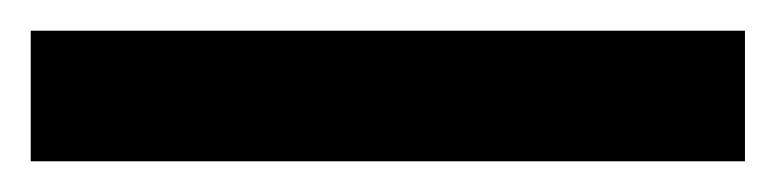

<svg xmlns="http://www.w3.org/2000/svg" viewBox="-22 56 505 125"><path d="M463 161V76H-2V161Z"/></svg>

Font: Noto Sans Arabic UI XCn SmBd
Style: Regular
Weight: 600
Width: 2
Designer: Monotype Design Team, Nadine Chahine and Nizar Qandah
Foundry: Monotype Imaging Inc.
Version: Version 2.010